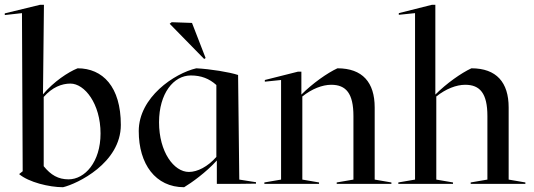

<svg xmlns="http://www.w3.org/2000/svg" viewBox="-38 -770 2235 804"><path d="M42 -41C82 -7 168 14 226 14C285 0 468 -87 468 -247C468 -407 392 -484 287 -484C247 -468 187 -428 142 -375L146 -750H130L-18 -714V-707L54 -715L57 -53L56 -52ZM383 -211C383 -91 317 -19 249 -19C206 -19 175 -37 145 -74V-364C181 -405 221 -420 257 -420C316 -420 383 -336 383 -211Z M543 -221C543 -83 613 14 733 14C763 -4 825 -48 870 -98V0H954L1034 -1V-7L964 -18L959 -456C923 -468 843 -481 784 -484C693 -463 543 -363 543 -221ZM628 -258C628 -379 689 -454 761 -454C804 -454 838 -441 868 -414V-113C832 -72 789 -50 753 -50C690 -50 628 -134 628 -258ZM817 -523 823 -527 766 -674 681 -677 673 -671V-670Z M1442 -284V-18L1372 -6V0H1601V-6L1531 -18V-320C1531 -425 1480 -484 1375 -484C1332 -464 1271 -421 1224 -374V-470H1210L1071 -435V-428L1139 -435V-18L1069 -6V0H1298V-6L1228 -18V-366C1268 -398 1312 -415 1349 -415C1411 -415 1442 -379 1442 -284Z M1630 0H1859V-6L1789 -18V-366C1829 -398 1873 -415 1910 -415C1972 -415 2003 -379 2003 -284V-18L1933 -6V0H2162V-6L2092 -18V-320C2092 -425 2041 -484 1936 -484C1893 -464 1832 -421 1785 -374V-750H1771L1632 -715V-708L1700 -715V-18L1630 -6Z"/></svg>

Font: Mazius Display
Style: Regular
Weight: 400
Designer: Alberto Casagrande & Collletttivo
Foundry: Collletttivo
Version: Version 2.000;Glyphs 3.2 (3217)